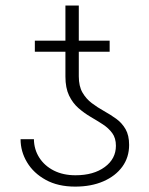

<svg xmlns="http://www.w3.org/2000/svg" viewBox="-20 -673 545 702"><path d="M403.8 -140.1Q403.8 -168 390.4 -186.3Q377 -204.6 356 -218.3Q335 -231.9 311.5 -245.6Q288.1 -259.3 266.8 -277.8Q245.6 -296.4 232.4 -324Q219.2 -351.6 219.2 -393.1V-652.8H268.1V-394Q268.1 -357.9 281.5 -334.7Q294.9 -311.5 315.7 -295.9Q336.4 -280.3 360.1 -267.1Q383.8 -253.9 404.8 -238.8Q425.8 -223.6 439 -200.9Q452.1 -178.2 452.1 -143.1Q452.1 -97.7 427.2 -63.5Q402.3 -29.3 357.9 -10Q313.5 9.3 254.9 9.3Q191.9 9.3 147.2 -15.4Q102.5 -40 78.9 -79.6Q55.2 -119.1 55.2 -164.1H104Q104.5 -126.5 123.8 -96.4Q143.1 -66.4 177 -49.3Q210.9 -32.2 255.9 -32.2Q322.3 -32.2 363 -62.3Q403.8 -92.3 403.8 -140.1ZM380.9 -524.4V-483.9H107.4V-524.4Z"/></svg>

Font: Inter 18pt ExtraLight
Style: Regular
Weight: 250
Designer: Rasmus Andersson
Foundry: rsms
Version: Version 4.001;git-66647c0bb